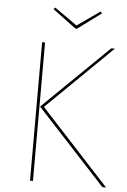

<svg xmlns="http://www.w3.org/2000/svg" viewBox="-58 -898 624 940"><g transform="rotate(5 254.0 -428.0)"><path d="M397.9 -855.7 286 -777.3 174.9 -855.7 167.3 -847.4 282 -762H290L405.4 -847.4ZM140.1 -680.9H125.7V-0.6H140.1ZM483.3 -680.9H465.7L143.1 -366.4L481.3 0H499.3L162 -366.4Z"/></g></svg>

Font: Fira Sans Hair
Style: Regular
Weight: 100
Designer: bBox Type GmbH & Carrois Corporate GbR & Edenspiekermann AG
Foundry: bBox Type GmbH & Carrois Corporate GbR & Edenspiekermann AG
Version: Version 4.300;PS 004.300;hotconv 1.0.88;makeotf.lib2.5.64775